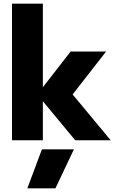

<svg xmlns="http://www.w3.org/2000/svg" viewBox="-20 -759 644 1039"><path d="M45 -739H212V-287L362 -480H554L373 -248L579 0H387L212 -211V0H45ZM207 49H380L280 260H128Z"/></svg>

Font: Readiness
Style: Bold
Weight: 700
Designer: Katatrad Team
Foundry: CadsonDemak
Version: Version 1.00;January 16, 2020;FontCreator 12.0.0.2550 64-bit